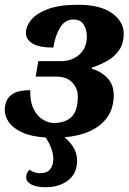

<svg xmlns="http://www.w3.org/2000/svg" viewBox="-20 -569 543 807"><path d="M171 218Q134 218 112 206.5Q90 195 90 177Q90 156 105 144Q109 149 122 154Q135 159 149 159Q178 159 191 142Q204 125 204 100Q204 77 195.5 54.5Q187 32 172 9Q111 5 73 -12.5Q35 -30 17.5 -55Q0 -80 0 -106Q0 -128 8.5 -147Q17 -166 40 -178Q63 -190 107 -190Q106 -140 122 -109.5Q138 -79 161.5 -65.5Q185 -52 205 -52Q254 -52 280.5 -77.5Q307 -103 307 -164Q307 -198 283.5 -222.5Q260 -247 217 -247H130L141 -312H235Q283 -312 314 -340Q345 -368 345 -416Q345 -445 331.5 -466Q318 -487 288 -487Q253 -487 232.5 -453Q212 -419 204 -369Q145 -369 117 -386Q89 -403 89 -431Q89 -458 110.5 -485Q132 -512 180.5 -530.5Q229 -549 307 -549Q402 -549 451 -513.5Q500 -478 500 -427Q500 -386 480.5 -358Q461 -330 430.5 -313Q400 -296 367 -285L366 -280Q405 -269 431.5 -241Q458 -213 458 -169Q458 -93 404.5 -47Q351 -1 251 8Q304 51 304 106Q304 160 266.5 189Q229 218 171 218Z"/></svg>

Font: Noto Serif SemiCondensed ExtraBold
Style: Italic
Weight: 800
Width: 4
Italic angle: -12°
Designer: Monotype Design Team
Foundry: Monotype Imaging Inc.
Version: Version 2.014; ttfautohint (v1.8.4.7-5d5b)